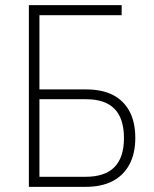

<svg xmlns="http://www.w3.org/2000/svg" viewBox="-20 -725 599 745"><path d="M92 0V-705H452V-666H133V-378H315Q376 -378 418 -356.5Q460 -335 482.5 -293Q505 -251 505 -190Q505 -129 482 -86.5Q459 -44 416.5 -22Q374 0 313 0ZM133 -39H312Q387 -39 424 -76.5Q461 -114 461 -189Q461 -265 424.5 -302.5Q388 -340 314 -340H133Z"/></svg>

Font: Nunito Sans 10pt Condensed ExtraLight
Style: Regular
Weight: 250
Width: 3
Designer: Vernon Adams
Foundry: Vernon Adams
Version: Version 3.101;gftools[0.9.27]